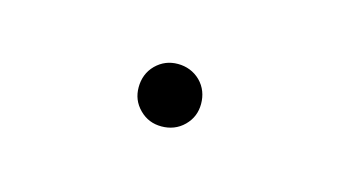

<svg xmlns="http://www.w3.org/2000/svg" viewBox="-28 -425 285 161"><g transform="rotate(15 115.0 -345.0)"><path d="M87.4 -344.7C87.4 -337.4 89.8 -331.1 95.2 -325.7C100.6 -320.3 106.9 -317.9 114.3 -317.9C121.6 -317.9 128.4 -320.3 133.8 -325.7C139.2 -331.1 141.6 -337.4 141.6 -344.7C141.6 -352.1 139.2 -358.9 133.8 -364.3C128.4 -369.6 121.6 -372.1 114.3 -372.1C106.9 -372.1 100.6 -369.6 95.2 -364.3C89.8 -358.9 87.4 -352.1 87.4 -344.7C87.4 -344.7 87.4 -344.7 87.4 -344.7Z"/></g></svg>

Font: WOX
Style: Regular
Weight: 500
Designer: Google
Foundry: ""
Version: ""